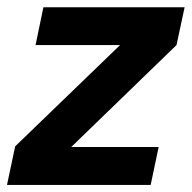

<svg xmlns="http://www.w3.org/2000/svg" viewBox="-23 -524 543 544"><path d="M-3.2 0 20 -109.4 317.2 -396.3H77.7L100 -503.5H500.1L477.1 -396.3L178.9 -107.5H426.5L403.9 0Z"/></svg>

Font: Wix Madefor Text
Style: Italic
Weight: 400
Italic angle: -12°
Designer: Dalton Maag Ltd
Foundry: Dalton Maag Ltd
Version: Version 3.100